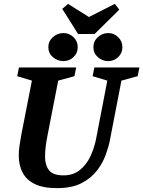

<svg xmlns="http://www.w3.org/2000/svg" viewBox="-20 -963 741 993"><path d="M275 10Q202 10 158.5 -12Q115 -34 96 -72Q77 -110 77 -159Q77 -183 81 -210Q85 -237 90 -265L145 -546L69 -569L78 -614H374L365 -569L281 -546L226 -264Q220 -234 216.5 -206.5Q213 -179 213 -152Q213 -109 233.5 -82.5Q254 -56 308 -56Q359 -56 393.5 -84Q428 -112 448 -155.5Q468 -199 477 -245L535 -546L459 -569L468 -614H701L692 -569L608 -546L548 -236Q542 -205 527 -163Q512 -121 482 -81.5Q452 -42 402 -16Q352 10 275 10ZM540 -647Q509 -647 486 -667.5Q463 -688 463 -719Q463 -750 486 -771Q509 -792 540 -792Q569 -792 591 -771Q613 -750 613 -719Q613 -688 591 -667.5Q569 -647 540 -647ZM308 -647Q277 -647 253.5 -667.5Q230 -688 230 -719Q230 -750 253.5 -771Q277 -792 308 -792Q338 -792 360 -771Q382 -750 382 -719Q382 -688 360 -667.5Q338 -647 308 -647ZM384 -787 302 -917 332 -943 440 -875 574 -943 597 -913 469 -787Z"/></svg>

Font: Manuale
Style: Italic
Weight: 400
Italic angle: -11°
Designer: Eduardo Tunni / Pablo Cosgaya
Foundry: Eduardo Tunni / Pablo Cosgaya
Version: Version 1.002